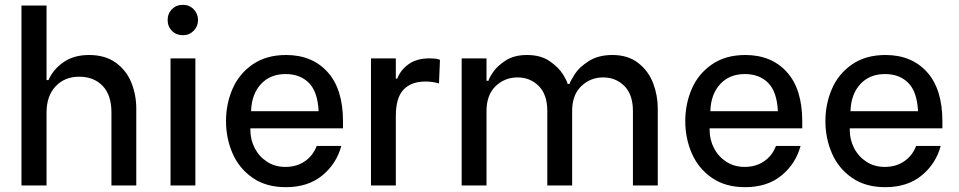

<svg xmlns="http://www.w3.org/2000/svg" viewBox="-20 -769 3975 796"><path d="M69 -746H173V-437H181Q200 -481 243 -511Q286 -541 349 -541Q417 -541 461 -508.5Q505 -476 525 -425.5Q545 -375 545 -318V0H442V-303Q442 -375 405.5 -413Q369 -451 308 -451Q248 -451 210.5 -411Q173 -371 173 -303V0H69Z M687 -527H790V0H687ZM693 -731Q711 -749 738 -749Q765 -749 783 -730.5Q801 -712 801 -686Q801 -660 783 -641.5Q765 -623 738 -623Q711 -623 693 -641Q675 -659 675 -686Q675 -713 693 -731Z M917 -267Q917 -338 944 -400.5Q971 -463 1027.5 -502Q1084 -541 1166 -541Q1274 -541 1338 -470.5Q1402 -400 1402 -266V-237H1018V-230Q1018 -190 1036 -155Q1054 -120 1087 -98.5Q1120 -77 1163 -77Q1210 -77 1244 -100.5Q1278 -124 1293 -164H1395Q1375 -90 1316 -41.5Q1257 7 1165 7Q1083 7 1027 -32Q971 -71 944 -133.5Q917 -196 917 -267ZM1021 -308H1301Q1297 -389 1260.5 -425.5Q1224 -462 1164 -462Q1100 -462 1061.5 -420Q1023 -378 1021 -308Z M1518 -527H1621V-443H1627Q1640 -478 1673.5 -502.5Q1707 -527 1760 -527Q1774 -527 1784 -526Q1794 -525 1804 -521L1800 -423Q1773 -431 1744 -431Q1685 -431 1653 -397.5Q1621 -364 1621 -287V0H1518Z M1894 -527H1997V-434H2005Q2008 -446 2025 -471Q2042 -496 2077 -518.5Q2112 -541 2165 -541Q2222 -541 2259.5 -515Q2297 -489 2315 -459Q2333 -429 2333 -421H2341Q2346 -435 2363.5 -462.5Q2381 -490 2420.5 -515.5Q2460 -541 2519 -541Q2584 -541 2626.5 -507.5Q2669 -474 2688 -423.5Q2707 -373 2707 -319V0H2604V-309Q2604 -377 2568.5 -412.5Q2533 -448 2481 -448Q2427 -448 2389.5 -411.5Q2352 -375 2352 -309V0H2249V-309Q2249 -377 2213.5 -412.5Q2178 -448 2126 -448Q2072 -448 2034.5 -411.5Q1997 -375 1997 -309V0H1894Z M2821 -267Q2821 -338 2848 -400.5Q2875 -463 2931.5 -502Q2988 -541 3070 -541Q3178 -541 3242 -470.5Q3306 -400 3306 -266V-237H2922V-230Q2922 -190 2940 -155Q2958 -120 2991 -98.5Q3024 -77 3067 -77Q3114 -77 3148 -100.5Q3182 -124 3197 -164H3299Q3279 -90 3220 -41.5Q3161 7 3069 7Q2987 7 2931 -32Q2875 -71 2848 -133.5Q2821 -196 2821 -267ZM2925 -308H3205Q3201 -389 3164.5 -425.5Q3128 -462 3068 -462Q3004 -462 2965.5 -420Q2927 -378 2925 -308Z M3402 -267Q3402 -338 3429 -400.5Q3456 -463 3512.5 -502Q3569 -541 3651 -541Q3759 -541 3823 -470.5Q3887 -400 3887 -266V-237H3503V-230Q3503 -190 3521 -155Q3539 -120 3572 -98.5Q3605 -77 3648 -77Q3695 -77 3729 -100.5Q3763 -124 3778 -164H3880Q3860 -90 3801 -41.5Q3742 7 3650 7Q3568 7 3512 -32Q3456 -71 3429 -133.5Q3402 -196 3402 -267ZM3506 -308H3786Q3782 -389 3745.5 -425.5Q3709 -462 3649 -462Q3585 -462 3546.5 -420Q3508 -378 3506 -308Z"/></svg>

Font: Lopes Sans Medium
Style: Regular
Weight: 500
Designer: Gabriel Lam, Diego Maldonado
Foundry: TypeRant, Foresti Design
Version: Version 4.000